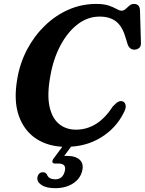

<svg xmlns="http://www.w3.org/2000/svg" viewBox="-20 -734 738 978"><path d="M606.5 -217Q617 -212.5 620 -197.5Q623 -182.5 608.5 -156.5Q570 -80 493.2 -33Q416.5 14 315.5 14Q229 14 166.2 -26.2Q103.5 -66.5 76 -143.8Q48.5 -221 68 -332.5Q81.5 -412.5 118 -481.8Q154.5 -551 208.5 -603.2Q262.5 -655.5 329 -684.8Q395.5 -714 469.5 -714Q509.5 -714 534.2 -705.5Q559 -697 573.8 -688.2Q588.5 -679.5 599 -679.5Q610 -679.5 619.5 -688Q629 -696.5 639 -705.2Q649 -714 662 -714Q692 -714 693 -681.5L698 -513.5Q698 -497 688.2 -489.2Q678.5 -481.5 665 -481Q639 -481 629.5 -510.5L618.5 -546Q602.5 -600.5 570.8 -625Q539 -649.5 487.5 -649.5Q426.5 -649.5 375.2 -610Q324 -570.5 287.8 -502.2Q251.5 -434 236.5 -347.5Q219 -252 232.2 -191.5Q245.5 -131 281.2 -102.2Q317 -73.5 367 -73.5Q421.5 -73.5 468.2 -102.2Q515 -131 554 -191Q569.5 -208.5 581.8 -215.2Q594 -222 606.5 -217ZM313 -7.5H357L307 60.5Q312.5 60 319.5 60Q366 60 387 80.8Q408 101.5 398 138.5Q388 177.5 351.2 201Q314.5 224.5 260.5 224.5Q214.5 224.5 190.2 207.5Q166 190.5 171 167Q177 143.5 198 143.5Q205.5 143 210.5 146.2Q215.5 149.5 219 154.5Q223.5 168 235 173.8Q246.5 179.5 261.5 179.5Q299.5 179.5 310 138Q320 99 277.5 99H261Q248 99 246.8 91Q245.5 83 254.5 71.5Z"/></svg>

Font: Fraunces 9pt Soft SemiBold
Style: Italic
Weight: 600
Italic angle: -16°
Version: Version 1.000;[b76b70a41]